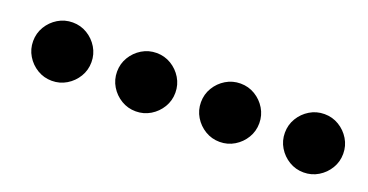

<svg xmlns="http://www.w3.org/2000/svg" viewBox="-25 -810 1650 860"><g transform="rotate(20 800.0 -380.0)"><path d="M80 -380Q80 -342 99 -310.5Q118 -279 149.5 -260Q181 -241 219 -241Q257 -241 288.5 -260Q320 -279 339 -310.5Q358 -342 358 -380Q358 -418 339 -449.5Q320 -481 288.5 -500Q257 -519 219 -519Q181 -519 149.5 -500Q118 -481 99 -449.5Q80 -418 80 -380Z M480 -380Q480 -342 499 -310.5Q518 -279 549.5 -260Q581 -241 619 -241Q657 -241 688.5 -260Q720 -279 739 -310.5Q758 -342 758 -380Q758 -418 739 -449.5Q720 -481 688.5 -500Q657 -519 619 -519Q581 -519 549.5 -500Q518 -481 499 -449.5Q480 -418 480 -380Z M880 -380Q880 -342 899 -310.5Q918 -279 949.5 -260Q981 -241 1019 -241Q1057 -241 1088.5 -260Q1120 -279 1139 -310.5Q1158 -342 1158 -380Q1158 -418 1139 -449.5Q1120 -481 1088.5 -500Q1057 -519 1019 -519Q981 -519 949.5 -500Q918 -481 899 -449.5Q880 -418 880 -380Z M1280 -380Q1280 -342 1299 -310.5Q1318 -279 1349.5 -260Q1381 -241 1419 -241Q1457 -241 1488.5 -260Q1520 -279 1539 -310.5Q1558 -342 1558 -380Q1558 -418 1539 -449.5Q1520 -481 1488.5 -500Q1457 -519 1419 -519Q1381 -519 1349.5 -500Q1318 -481 1299 -449.5Q1280 -418 1280 -380Z"/></g></svg>

Font: text-security-disc
Style: Regular
Weight: 400
Monospace: yes
Foundry: Oskari Noppa
Version: Version 3.000;hotconv 1.0.118;makeotfexe 2.5.65603